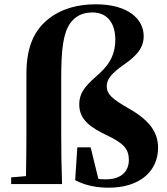

<svg xmlns="http://www.w3.org/2000/svg" viewBox="-20 -857 778 894"><path d="M100 0H269C266 -79 265 -159 265 -238V-493C265 -625 274 -702 307 -749C332 -783 365 -799 411 -799C482 -799 517 -746 517 -672C517 -606 491 -559 445 -517C387 -465 349 -433 349 -370C349 -299 403 -262 482 -225C554 -190 580 -164 580 -112C580 -61 546 -22 474 -22C460 -22 449 -22 438 -24L402 -171H340L330 -18C377 7 432 17 486 17C630 17 716 -59 716 -169C716 -241 676 -297 581 -351C499 -398 477 -419 477 -457C477 -489 502 -517 554 -554C619 -598 649 -636 649 -689C649 -767 578 -837 426 -837C342 -837 265 -817 202 -766C144 -718 103 -646 103 -514V-238C103 -171 102 -104 101 -37L32 -31V0Z"/></svg>

Font: Noto Serif SC Black
Style: Regular
Weight: 900
Designer: Ryoko NISHIZUKA 西塚涼子 (kana & ideographs); Frank Grießhammer (Latin, Greek & Cyrillic); Wenlong ZHANG 张文龙 (bopomofo); San
Foundry: Adobe
Version: Version 2.001;hotconv 1.1.0;makeotfexe 2.6.0